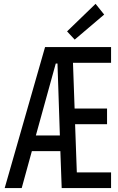

<svg xmlns="http://www.w3.org/2000/svg" viewBox="-20 -960 602 980"><path d="M3.9 0 210 -719.7H546.9V-639.6H352.5L360.8 -406.2H526.4V-326.2H363.3L372.1 -80.1H546.9V0H294.9L288.1 -188.5H142.6L90.8 0ZM264.6 -635.7 163.1 -268.6H285.6L273.4 -635.7ZM361.3 -757.8 322.3 -799.8 467.8 -940.4 511.7 -885.7Z"/></svg>

Font: Reddit Mono
Style: Regular
Weight: 400
Monospace: yes
Designer: Stephen Hutchings
Foundry: Reddit
Version: Version 1.014; ttfautohint (v1.8.4.7-5d5b)